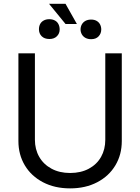

<svg xmlns="http://www.w3.org/2000/svg" viewBox="-20 -991 747 1023"><path d="M628.9 -707V-239.3Q628.9 -167 594.7 -109.9Q560.5 -52.7 498 -20Q435.5 12.7 353.5 12.7Q271.5 12.7 209 -20Q146.5 -52.7 112.3 -109.9Q78.1 -167 78.1 -239.3V-707H166V-246.1Q166 -195.3 189 -155.3Q211.9 -115.2 254.4 -92.3Q296.9 -69.3 353.5 -69.3Q411.1 -69.3 453.6 -92.3Q496.1 -115.2 518.6 -155.3Q541 -195.3 541 -246.1V-707ZM389.6 -863.3H329.1L241.2 -970.7H329.1ZM242.2 -888.7Q259.8 -888.7 272.5 -881.8Q285.2 -875 291.5 -862.3Q297.9 -849.6 297.9 -834Q297.9 -812.5 283.2 -797.9Q268.6 -783.2 243.2 -783.2Q216.8 -783.2 202.1 -797.9Q187.5 -812.5 187.5 -835Q187.5 -850.6 193.8 -862.8Q200.2 -875 212.9 -881.8Q225.6 -888.7 242.2 -888.7ZM465.8 -886.7Q482.4 -886.7 494.6 -879.9Q506.8 -873 513.2 -860.8Q519.5 -848.6 519.5 -834Q519.5 -812.5 505.4 -797.4Q491.2 -782.2 465.8 -782.2Q448.2 -782.2 435.5 -789.1Q422.9 -795.9 416 -808.1Q409.2 -820.3 409.2 -834Q409.2 -848.6 416 -860.8Q422.9 -873 435.5 -879.9Q448.2 -886.7 465.8 -886.7Z"/></svg>

Font: Pretendard GOV Variable
Style: Regular
Weight: 400
Designer: Base glyphs from Inter by Rasmus Andersson; Hangul glyphs from Noto Sans CJK(Source Han Sans) by Jang Soo-young and Kang
Foundry: Kil Hyung-jin
Version: Version 1.307;Glyphs 3.2 (3192)